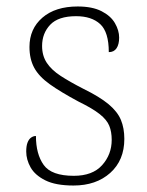

<svg xmlns="http://www.w3.org/2000/svg" viewBox="-20 -563 455 593"><path d="M207 10Q152 10 120 -6Q88 -22 74.5 -46Q61 -70 61 -95Q61 -112 65 -122.5Q69 -133 76 -138Q83 -143 91 -143Q91 -87 115 -53.5Q139 -20 208 -20Q266 -20 295.5 -53Q325 -86 325 -131Q325 -156 317.5 -174.5Q310 -193 288 -210.5Q266 -228 223 -249Q167 -279 133.5 -303Q100 -327 85.5 -354Q71 -381 71 -418Q71 -474 111 -508.5Q151 -543 220 -543Q265 -543 293.5 -528.5Q322 -514 335 -491.5Q348 -469 348 -447Q348 -426 340 -414Q332 -402 316 -402Q316 -464 289.5 -488.5Q263 -513 215 -513Q160 -513 135 -486.5Q110 -460 110 -421Q110 -391 124.5 -369Q139 -347 167.5 -328.5Q196 -310 237 -289Q288 -264 315.5 -241Q343 -218 353.5 -192.5Q364 -167 364 -134Q364 -68 320.5 -29Q277 10 207 10Z"/></svg>

Font: Noto Serif Kannada ExtraLight
Style: Regular
Weight: 250
Version: Version 2.003